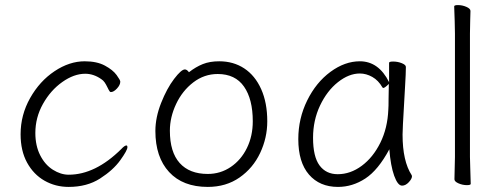

<svg xmlns="http://www.w3.org/2000/svg" viewBox="-20 -722 1970 755"><path d="M250 13Q198 13 155 -11.5Q112 -36 86.5 -82.5Q61 -129 61 -194Q61 -270 98.5 -336.5Q136 -403 194.5 -442Q253 -481 313 -481Q361 -481 392.5 -464Q424 -447 438.5 -427Q453 -407 453 -401Q453 -388 440 -374Q427 -360 416 -360Q413 -360 411 -363Q408 -367 402.5 -378.5Q397 -390 391.5 -398Q386 -406 378 -411Q348 -432 315 -432Q271 -432 225 -399.5Q179 -367 149 -313.5Q119 -260 119 -199Q119 -149 138 -111.5Q157 -74 188 -54.5Q219 -35 250 -35Q355 -35 457 -136Q470 -150 477 -150Q481 -150 481 -143Q481 -131 453 -92Q425 -53 373.5 -20Q322 13 250 13Z M842 -481Q898 -481 940.5 -453Q983 -425 1007 -371.5Q1031 -318 1031 -245Q1031 -180 1003 -120.5Q975 -61 922 -24Q869 13 797 13Q699 13 645 -45.5Q591 -104 591 -207Q591 -260 613.5 -317Q636 -374 664.5 -411.5Q693 -449 707 -449Q715 -449 723 -438Q750 -459 777.5 -470Q805 -481 842 -481ZM797 -38Q847 -38 887.5 -65.5Q928 -93 951 -140Q974 -187 974 -245Q974 -332 939.5 -381.5Q905 -431 836 -431Q783 -431 740 -398Q697 -365 672.5 -313Q648 -261 648 -208Q648 -124 686.5 -81Q725 -38 797 -38Z M1569 -314Q1563 -214 1563 -193Q1563 -88 1599 -33Q1600 -30 1600 -29Q1600 -19 1587.5 -5.5Q1575 8 1561 8Q1544 8 1530 -31Q1516 -70 1511 -135Q1467 -53 1416.5 -20Q1366 13 1309 13Q1237 13 1195 -35.5Q1153 -84 1153 -175Q1153 -256 1188 -327Q1223 -398 1279.5 -439.5Q1336 -481 1395 -481Q1469 -481 1510 -399V-475Q1510 -480 1526 -480Q1544 -480 1560 -473.5Q1576 -467 1576 -459V-457Q1576 -434 1573 -385Q1570 -336 1569 -314ZM1308 -37Q1358 -37 1402.5 -70Q1447 -103 1475.5 -160.5Q1504 -218 1507 -291Q1508 -301 1508 -335L1509 -392Q1493 -376 1487 -376Q1486 -376 1484 -378Q1468 -406 1444 -419.5Q1420 -433 1395 -433Q1352 -433 1309 -399Q1266 -365 1238.5 -307Q1211 -249 1211 -180Q1211 -106 1236.5 -71.5Q1262 -37 1308 -37Z M1768 -639 1766 -697Q1766 -702 1781 -702Q1798 -702 1814 -695Q1830 -688 1830 -679Q1830 -658 1829 -643L1828 -590V-105L1829 -67L1831 1Q1831 6 1816 6Q1799 6 1783 -1Q1767 -8 1767 -17L1769 -105V-590Z"/></svg>

Font: JyunsaiKaai Light
Style: Regular
Weight: 300
Designer: Fontworks Inc.
Version: Version 0.030;April 7, 2024;FontCreator 14.0.0.2901 64-bit